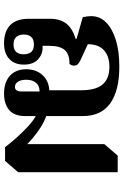

<svg xmlns="http://www.w3.org/2000/svg" viewBox="150 -750 611 951"><g transform="rotate(90 455.5 -274.5)"><path d="M195 11Q135 11 104 -20Q73 -51 73 -111V-216Q73 -267 97 -297.5Q121 -328 173 -344V-348L65 -379Q62 -393 61 -403.5Q60 -414 60 -421Q60 -464 91.5 -495Q123 -526 179 -543Q235 -560 310 -560Q429 -560 492 -515Q555 -470 555 -378V-198Q585 -187 613.5 -168.5Q642 -150 667 -128.5Q692 -107 713 -85L694 -78V-486L751 -552H833V-59L777 6H709Q688 -22 661 -52Q634 -82 606.5 -107.5Q579 -133 555 -146V-95Q555 -40 525 -14.5Q495 11 443 11Q405 11 378 -2.5Q351 -16 337 -40.5Q323 -65 323 -98Q323 -148 352 -179.5Q381 -211 427 -213V-372Q427 -444 398 -477.5Q369 -511 311 -511Q259 -511 229 -484Q199 -457 199 -404L277 -368Q292 -361 298.5 -354Q305 -347 305 -336Q305 -322 296 -313Q250 -314 228.5 -290.5Q207 -267 207 -213V-158L182 -171Q189 -176 197 -178Q205 -180 217 -180Q250 -180 275 -156.5Q300 -133 300 -87Q300 -41 272 -15Q244 11 195 11ZM200 -36Q226 -36 237.5 -49.5Q249 -63 249 -86Q249 -110 237.5 -123.5Q226 -137 200 -137Q175 -137 163 -123.5Q151 -110 151 -87Q151 -64 163 -50Q175 -36 200 -36ZM411 -43Q422 -43 427.5 -51.5Q433 -60 433 -73V-165Q404 -165 389.5 -147Q375 -129 375 -99Q375 -72 385 -57.5Q395 -43 411 -43Z"/></g></svg>

Font: Noto Serif Thai
Style: Regular
Weight: 400
Designer: Monotype Design Team
Foundry: Monotype Imaging Inc.
Version: Version 2.001